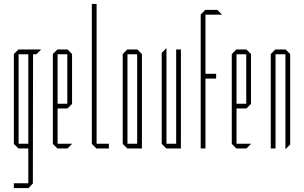

<svg xmlns="http://www.w3.org/2000/svg" viewBox="-20 -750 1536 970"><path d="M74 -476V-500H187V-499L164 -476ZM50 200V177V176H123V200ZM73 0 50 -23V-24H123V0ZM50 -24V-477L73 -500H74V-24ZM123 200V-476H147L146 177L124 200Z M270 0 247 -23V-24H344V-23L321 0ZM247 -24V-477L270 -500H271V-24ZM271 -202V-226H320V-202ZM271 -476V-500H321L344 -477V-476ZM320 -202V-476H344V-225L321 -202Z M467 0 444 -23V-730H468V0ZM468 0V-24H530V0Z M624 -476V-500H674L697 -477V-476ZM623 0 600 -23V-24H673V0ZM600 -24V-477L623 -500H624V-24ZM673 0V-476H697V0Z M870 0V-500H894V0H871ZM820 0 797 -23V-24H870V0ZM797 -24V-483L820 -506H821V-24Z M1018 -353 995 -377H1072V-353ZM994 0V-377H995L1018 -353V0ZM994 -377V-677L1017 -700H1018V-377ZM1018 -676V-700H1078L1101 -677V-676Z M1174 0 1151 -23V-24H1248V-23L1225 0ZM1151 -24V-477L1174 -500H1175V-24ZM1175 -202V-226H1224V-202ZM1175 -476V-500H1225L1248 -477V-476ZM1224 -202V-476H1248V-225L1225 -202Z M1348 0V-477L1371 -500H1372V0ZM1422 3V-476H1446V-20L1423 3ZM1372 -476V-500H1423L1446 -477V-476Z"/></svg>

Font: Foldit Thin
Style: Regular
Weight: 100
Designer: Sophia Tai
Foundry: Sophia Tai
Version: Version 1.003